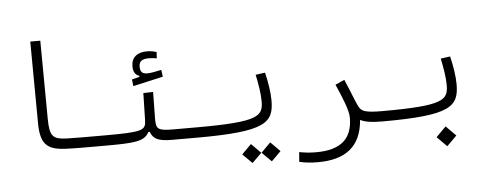

<svg xmlns="http://www.w3.org/2000/svg" viewBox="-56 -841 3042 1211"><g transform="rotate(-5 1465.0 -235.0)"><path d="M580.1 2C597.7 2 606.4 -9.3 606.4 -33.7C606.4 -53.7 598.1 -63 585.9 -63C567.9 -63 551.3 -63 535.2 -63C459.5 -63 401.9 -63 347.7 -64.5C259.3 -67.4 238.3 -85 237.3 -197.3L233.4 -693.4H169.9L173.8 -175.3C174.8 -41 218.3 -5.9 332 -0.5C391.6 2.4 458.5 2 530.3 2C546.9 2 563.5 2 580.1 2Z M580.1 2C769.5 2 832.5 -2.4 862.3 -60.5H871.1C887.2 -15.1 919.4 2 1007.3 2H1166C1189.5 2 1205.1 -4.9 1205.1 -33.2C1205.1 -55.2 1196.8 -63 1171.9 -63H1018.6C916.5 -63 911.6 -78.1 911.6 -142.6L914.1 -309.6L852.1 -307.6L848.1 -137.7C846.7 -71.8 830.1 -63 585.9 -63ZM793 -356.9 983.4 -399.9 977.5 -443.4C947.3 -437.5 911.6 -429.2 890.1 -429.2C856.9 -429.2 843.3 -440.9 843.3 -475.6C843.3 -507.3 859.4 -523.4 905.8 -523.4C923.3 -523.4 939 -521 955.6 -518.6L958 -558.1C939.5 -564.5 920.4 -567.9 896.5 -567.9C835.9 -567.9 798.3 -538.1 798.3 -481.9C798.3 -447.8 810.5 -426.8 836.4 -418V-411.6L788.1 -399.4Z M1166 2C1598.6 2 1653.3 -49.3 1653.3 -191.4C1653.3 -241.2 1643.1 -306.2 1627.9 -369.1L1567.9 -360.8C1580.1 -301.8 1590.8 -241.2 1590.8 -192.4C1590.8 -97.2 1563 -63 1171.9 -63C1161.1 -63 1153.3 -53.7 1153.3 -33.7C1153.3 -9.8 1156.7 2 1166 2ZM1500 191.9 1560.1 132.3 1500 71.8 1439.9 132.3ZM1622.1 191.9 1682.1 132.3 1622.1 71.8 1562 132.3Z M2199.2 -20C2226.1 -5.9 2265.6 2 2337.9 2C2361.3 2 2377 -5.9 2377 -33.2C2377 -56.2 2368.2 -63 2343.8 -63C2235.4 -63 2211.4 -74.2 2195.3 -106C2175.8 -145 2159.7 -193.8 2122.1 -280.3L2064 -254.4C2101.1 -169.9 2136.2 -87.4 2136.2 -40C2136.2 97.2 2058.1 159.2 1905.8 159.2C1861.8 159.2 1835.4 155.3 1798.8 148.9L1793.9 210C1827.6 218.3 1866.2 222.7 1911.6 222.7C2085.9 222.7 2186 148.4 2199.2 -20Z M2337.9 2C2770.5 2 2825.2 -49.3 2825.2 -191.4C2825.2 -241.2 2814.9 -306.2 2799.8 -369.1L2739.7 -360.8C2752 -301.8 2762.7 -241.2 2762.7 -192.4C2762.7 -97.2 2734.9 -63 2343.8 -63C2333 -63 2325.2 -53.7 2325.2 -33.7C2325.2 -9.8 2328.6 2 2337.9 2ZM2732.9 193.4 2795.4 130.9 2732.9 67.9 2670.4 130.9Z"/></g></svg>

Font: Cascadia Code PL Light
Style: Regular
Weight: 300
Monospace: yes
Designer: Aaron Bell
Foundry: Saja Typeworks
Version: Version 2404.023